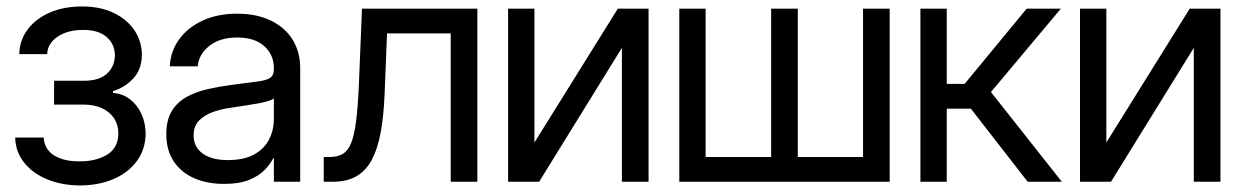

<svg xmlns="http://www.w3.org/2000/svg" viewBox="-20 -566 3869 598"><path d="M27.3 -137.7H116.2Q118.2 -101.1 148.4 -82Q178.7 -63 228.5 -63.5Q277.3 -63 312.7 -83.7Q348.1 -104.5 348.6 -150.4Q348.6 -177.2 335.2 -197.5Q321.8 -217.8 297.6 -229Q273.4 -240.2 241.2 -240.2H148.4V-314.5H241.2Q289.6 -314.5 313.5 -336.9Q337.4 -359.4 337.9 -393.6Q337.4 -429.2 311.5 -451.2Q285.6 -473.1 239.3 -472.7Q191.4 -473.1 159.7 -451.9Q127.9 -430.7 127 -397.5H40Q41 -440.9 66.2 -474.4Q91.3 -507.8 135 -526.9Q178.7 -545.9 235.4 -545.9Q292 -545.9 333.5 -526.1Q375 -506.3 398.2 -472.4Q421.4 -438.5 421.9 -395.5Q421.4 -350.1 395.5 -322Q369.6 -293.9 332 -282.2V-276.4Q361.8 -274.4 384.5 -257.1Q407.2 -239.7 420.2 -211.9Q433.1 -184.1 433.6 -150.4Q433.1 -101.1 406.5 -64.7Q379.9 -28.3 334 -8.5Q288.1 11.2 229.5 11.7Q171.9 11.2 126.5 -7.6Q81.1 -26.4 54.7 -60.1Q28.3 -93.8 27.3 -137.7Z M677.7 6.8Q626.5 6.8 585.9 -10.5Q545.4 -27.8 521.7 -62.5Q498 -97.2 498 -148.4Q498 -192.9 515.4 -220.7Q532.7 -248.5 561.8 -264.4Q590.8 -280.3 627.7 -288.6Q664.6 -296.9 703.1 -301.8Q752.4 -308.6 780.8 -312Q809.1 -315.4 821 -323.2Q833 -331.1 833 -350.6V-353.5Q833 -395.5 803 -422.4Q772.9 -449.2 718.8 -449.2Q665 -449.2 632.1 -423.1Q599.1 -397 595.7 -359.4H508.8Q511.2 -406.7 538.1 -443.6Q564.9 -480.5 611.3 -502Q657.7 -523.4 718.8 -523.4Q778.8 -523.4 823 -502.2Q867.2 -481 891.1 -442.9Q915 -404.8 915 -353.5V0H833V-73.2H831.1Q821.8 -54.7 803.7 -36.1Q785.6 -17.6 755.1 -5.4Q724.6 6.8 677.7 6.8ZM689.5 -67.4Q740.2 -67.4 772 -85.2Q803.7 -103 818.4 -132.3Q833 -161.6 833 -195.3V-259.8Q823.7 -251 783.7 -243.9Q743.7 -236.8 699.2 -230.5Q669.4 -226.6 642.8 -217Q616.2 -207.5 599.6 -190.2Q583 -172.9 583 -143.6Q583.5 -107.4 611.8 -87.4Q640.1 -67.4 689.5 -67.4Z M988.3 0V-77.1H1007.8Q1031.7 -77.1 1047.9 -86.9Q1064 -96.7 1073.7 -120.8Q1083.5 -145 1089.1 -189Q1094.7 -232.9 1097.7 -300.8L1107.4 -539.1H1466.8V0H1383.8V-461.9H1185.5L1177.7 -269.5Q1174.8 -203.1 1165.5 -152.8Q1156.2 -102.5 1138.2 -68.6Q1120.1 -34.7 1090.6 -17.3Q1061 0 1016.6 0Z M1644.5 -122.1 1904.3 -539.1H2000V0H1917V-417L1659.2 0H1562.5V-539.1H1644.5Z M2095.7 -539.1H2177.7V-77.1H2381.8V-539.1H2464.8V-77.1H2668V-539.1H2751V0H2095.7Z M2846.7 0V-539.1H2928.7V-304.7H2984.4L3177.7 -539.1H3284.2L3066.4 -279.3L3287.1 0H3180.7L3003.9 -227.5H2928.7V0Z M3425.8 -122.1 3685.5 -539.1H3781.2V0H3698.2V-417L3440.4 0H3343.8V-539.1H3425.8Z"/></svg>

Font: Inter Display V
Style: Regular
Weight: 400
Designer: Rasmus Andersson
Foundry: rsms
Version: Version 3.015;git-src